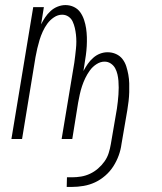

<svg xmlns="http://www.w3.org/2000/svg" viewBox="-20 -548 640 757"><path d="M243 189 244 151H265Q282 151 300 148Q318 145 335 137Q352 129 366.5 116.5Q381 104 392 88.5Q403 73 408.5 55.5Q414 38 417 20L441 -120Q443 -134 444.5 -147.5Q446 -161 447 -175Q448 -189 448 -202.5Q448 -216 447 -229Q446 -242 443 -255Q440 -268 434 -279Q428 -290 417 -297.5Q406 -305 392 -305Q376 -305 360.5 -295Q345 -285 334.5 -270.5Q324 -256 316.5 -240.5Q309 -225 303.5 -208.5Q298 -192 294.5 -175.5Q291 -159 288 -143L265 0H223L273 -301Q275 -315 276.5 -328.5Q278 -342 279.5 -356Q281 -370 281 -384Q281 -398 279.5 -411.5Q278 -425 275 -438Q272 -451 266.5 -463Q261 -475 250 -482.5Q239 -490 225 -490Q208 -490 192.5 -479.5Q177 -469 166.5 -454.5Q156 -440 148.5 -423.5Q141 -407 136 -390.5Q131 -374 127 -357Q123 -340 120 -323L67 0H25L111 -520H153L142 -452Q149 -466 158 -479.5Q167 -493 179.5 -504.5Q192 -516 207.5 -522Q223 -528 238 -528Q256 -528 271.5 -520.5Q287 -513 296.5 -499.5Q306 -486 311.5 -469.5Q317 -453 319.5 -436Q322 -419 322.5 -401.5Q323 -384 322 -366Q321 -348 318.5 -330Q316 -312 313 -294L309 -268Q317 -283 326 -296Q335 -309 347.5 -320Q360 -331 374.5 -336.5Q389 -342 404 -342Q422 -342 437.5 -335Q453 -328 463 -315Q473 -302 478 -286Q483 -270 486 -253.5Q489 -237 489.5 -219.5Q490 -202 489.5 -184.5Q489 -167 487 -149.5Q485 -132 482 -114L459 20Q456 43 448 65Q440 87 427 107.5Q414 128 395 144.5Q376 161 354.5 171Q333 181 309.5 185Q286 189 264 189Z"/></svg>

Font: Iosevka Extralight Extended
Style: Italic
Weight: 200
Width: 7
Italic angle: -9°
Monospace: yes
Designer: Belleve Invis
Foundry: Belleve Invis
Version: Version 32.5.0; ttfautohint (v1.8.4)